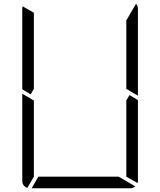

<svg xmlns="http://www.w3.org/2000/svg" viewBox="-20 -1006 856 1026"><path d="M161 -735V-531L144 -502L99 -529V-959Q99 -968 101 -972L161 -938ZM672 -498 717 -471V-41Q717 -32 715 -28L655 -62V-265V-469ZM717 -959V-500V-495L682 -515L671 -522L655 -531V-735V-897L707 -986Q717 -974 717 -959ZM614 -62 703 -10Q691 0 676 0H408H149L185 -62H408ZM126 -2Q99 -12 99 -41V-500V-505L139 -482L152 -474L161 -469V-265V-62Z"/></svg>

Font: DSEG7 Modern
Style: Light
Weight: 300
Designer: Keshikan(Twitter:@keshinomi_88pro)
Version: Version 0.46